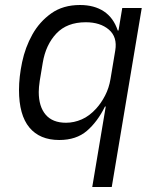

<svg xmlns="http://www.w3.org/2000/svg" viewBox="-20 -548 640 768"><path d="M403 -122H400Q370 -61 327.5 -24.5Q285 12 217 12Q139 12 97.5 -38Q56 -88 56 -188Q56 -240 68.5 -299.5Q81 -359 109.5 -410Q138 -461 185 -494.5Q232 -528 300 -528Q357 -528 395.5 -502.5Q434 -477 451 -426H454L469 -516H547L427 200H349ZM244 -57Q276 -57 307 -70.5Q338 -84 365 -114Q385 -136 400.5 -166Q416 -196 422 -232L441 -346Q450 -400 415.5 -429.5Q381 -459 323 -459Q248 -459 205.5 -414Q163 -369 151 -297L139 -225Q137 -211 136 -200.5Q135 -190 135 -180Q135 -122 162.5 -89.5Q190 -57 244 -57Z"/></svg>

Font: IBM Plex Mono
Style: Italic
Weight: 400
Italic angle: -9°
Monospace: yes
Designer: Mike Abbink, Paul van der Laan, Pieter van Rosmalen
Foundry: Bold Monday
Version: Version 2.3